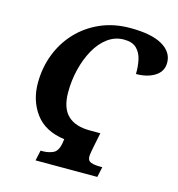

<svg xmlns="http://www.w3.org/2000/svg" viewBox="-108 -821 851 916"><g transform="rotate(15 318.0 -363.5)"><path d="M150 0 161 -51H172Q199 -51 222.5 -61.5Q246 -72 253 -113L256 -133Q159 -146 112 -209.5Q65 -273 65 -360Q65 -435 90.5 -501.5Q116 -568 163.5 -618.5Q211 -669 277 -698Q343 -727 424 -727Q529 -727 582.5 -696Q636 -665 636 -612Q636 -569 599 -545.5Q562 -522 506 -522Q507 -558 500 -591Q493 -624 472 -645Q451 -666 409 -666Q365 -666 329 -639.5Q293 -613 268 -568Q243 -523 229.5 -468Q216 -413 216 -355Q216 -277 253.5 -241Q291 -205 362 -205H415L402 -141Q399 -126 396 -109.5Q393 -93 393 -84Q393 -63 410.5 -57Q428 -51 455 -51H466L455 0Z"/></g></svg>

Font: Noto Serif Condensed
Style: Bold Italic
Weight: 700
Width: 3
Italic angle: -12°
Designer: Monotype Design Team
Foundry: Monotype Imaging Inc.
Version: Version 2.014